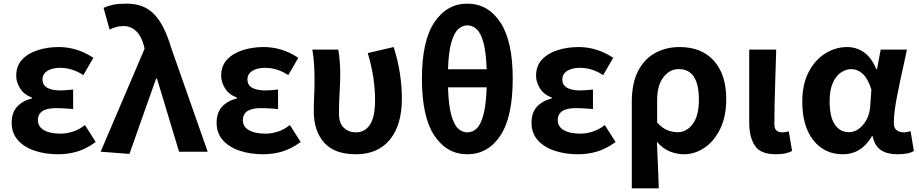

<svg xmlns="http://www.w3.org/2000/svg" viewBox="-20 -832 5040 1053"><path d="M299 14Q228 14 170 -5.5Q112 -25 78 -63.5Q44 -102 44 -158Q44 -215 74.5 -247.5Q105 -280 155 -292V-297Q112 -313 90.5 -347Q69 -381 69 -416Q69 -471 101.5 -505.5Q134 -540 187.5 -557Q241 -574 302 -574Q403 -574 492 -515L437 -420Q377 -460 309 -460Q266 -460 239.5 -443Q213 -426 213 -396Q213 -339 305 -336Q331 -336 361 -339Q371 -340 381 -341V-234Q369 -235 356 -236Q320 -239 287 -239Q187 -239 188 -172Q188 -138 220.5 -118.5Q253 -99 314 -99Q343 -99 377.5 -109.5Q412 -120 446 -146L505 -53Q452 -15 402.5 -0.5Q353 14 299 14Z M690 12 532 0 773 -565 769 -582Q755 -635 726 -662Q697 -689 659 -689Q634 -689 616 -683.5Q598 -678 581 -670L548 -789Q572 -800 600.5 -806Q629 -812 676 -812Q769 -812 825 -754.5Q881 -697 917 -575L1119 0H962L841 -401H836Z M1423 14Q1352 14 1294 -5.5Q1236 -25 1202 -63.5Q1168 -102 1168 -158Q1168 -215 1198.5 -247.5Q1229 -280 1279 -292V-297Q1236 -313 1214.5 -347Q1193 -381 1193 -416Q1193 -471 1225.5 -505.5Q1258 -540 1311.5 -557Q1365 -574 1426 -574Q1527 -574 1616 -515L1561 -420Q1501 -460 1433 -460Q1390 -460 1363.5 -443Q1337 -426 1337 -396Q1337 -339 1429 -336Q1455 -336 1485 -339Q1495 -340 1505 -341V-234Q1493 -235 1480 -236Q1444 -239 1411 -239Q1311 -239 1312 -172Q1312 -138 1344.5 -118.5Q1377 -99 1438 -99Q1467 -99 1501.5 -109.5Q1536 -120 1570 -146L1629 -53Q1576 -15 1526.5 -0.5Q1477 14 1423 14Z M1932 14Q1814 14 1757.5 -50Q1701 -114 1701 -221Q1701 -264 1703 -306Q1705 -349 1705 -393Q1705 -426 1703 -470Q1701 -514 1693 -560H1835Q1846 -501 1846 -423Q1846 -389 1843 -335Q1839 -269 1839 -209Q1839 -156 1866 -131Q1893 -106 1932 -106Q1981 -106 2009 -148.5Q2037 -191 2037 -283Q2037 -340 2028 -403Q2019 -466 1997 -541L2139 -574Q2184 -433 2184 -290Q2184 -147 2118.5 -66.5Q2053 14 1932 14Z M2649 -353H2437Q2440 -257 2454.5 -203Q2469 -149 2492 -127.5Q2515 -106 2543 -106Q2572 -106 2594.5 -127.5Q2617 -149 2631.5 -203Q2646 -257 2649 -353ZM2437 -452H2649Q2646 -546 2631.5 -598.5Q2617 -651 2594 -672Q2571 -693 2543 -693Q2516 -693 2493 -672Q2470 -651 2455 -598.5Q2440 -546 2437 -452ZM2543 -812Q2656 -812 2724 -709.5Q2792 -607 2792 -401Q2792 -190 2724 -88Q2656 14 2543 14Q2431 14 2362.5 -88Q2294 -190 2294 -401Q2294 -608 2362.5 -710Q2431 -812 2543 -812Z M3150 14Q3079 14 3021 -5.5Q2963 -25 2929 -63.5Q2895 -102 2895 -158Q2895 -215 2925.5 -247.5Q2956 -280 3006 -292V-297Q2963 -313 2941.5 -347Q2920 -381 2920 -416Q2920 -471 2952.5 -505.5Q2985 -540 3038.5 -557Q3092 -574 3153 -574Q3254 -574 3343 -515L3288 -420Q3228 -460 3160 -460Q3117 -460 3090.5 -443Q3064 -426 3064 -396Q3064 -339 3156 -336Q3182 -336 3212 -339Q3222 -340 3232 -341V-234Q3220 -235 3207 -236Q3171 -239 3138 -239Q3038 -239 3039 -172Q3039 -138 3071.5 -118.5Q3104 -99 3165 -99Q3194 -99 3228.5 -109.5Q3263 -120 3297 -146L3356 -53Q3303 -15 3253.5 -0.5Q3204 14 3150 14Z M3445 201V-273Q3445 -376 3479.5 -442.5Q3514 -509 3573.5 -541.5Q3633 -574 3707 -574Q3828 -574 3895.5 -498.5Q3963 -423 3963 -289Q3963 -193 3930 -125.5Q3897 -58 3844 -22Q3791 14 3731 14Q3693 14 3654.5 -1Q3616 -16 3583 -54Q3584 -26 3585 1Q3590 100 3593 201ZM3698 -107Q3745 -107 3779 -151.5Q3813 -196 3813 -287Q3813 -367 3786 -410Q3759 -453 3702 -453Q3652 -453 3618 -408Q3584 -363 3584 -283V-160Q3613 -128 3641.5 -117.5Q3670 -107 3698 -107Z M4234 14Q4151 14 4120 -33Q4089 -80 4089 -159V-560H4237Q4235 -481 4232 -397Q4227 -250 4227 -152Q4227 -126 4238.5 -116Q4250 -106 4272 -106Q4286 -106 4306 -112L4324 -4Q4308 4 4287.5 9Q4267 14 4234 14Z M4602 14Q4502 14 4441 -62.5Q4380 -139 4380 -275Q4380 -369 4414.5 -436Q4449 -503 4505.5 -538.5Q4562 -574 4627 -574Q4676 -574 4717.5 -545.5Q4759 -517 4786 -453H4790L4810 -560H4954Q4947 -526 4939 -490Q4918 -397 4900 -305.5Q4882 -214 4882 -158Q4882 -130 4897.5 -118Q4913 -106 4937 -106Q4954 -106 4974 -113L4992 -4Q4964 14 4901 14Q4845 14 4811 -9Q4777 -32 4766 -85H4762Q4704 14 4602 14ZM4636 -107Q4678 -107 4712 -146Q4746 -185 4752 -242L4759 -341Q4740 -401 4711.5 -427Q4683 -453 4648 -453Q4619 -453 4591.5 -434Q4564 -415 4547 -376.5Q4530 -338 4530 -277Q4530 -191 4558.5 -149Q4587 -107 4636 -107Z"/></svg>

Font: Source Han Sans CN Bold
Style: Bold
Weight: 700
Designer: Ryoko NISHIZUKA 西塚涼子 (kana & ideographs); Paul D. Hunt (Latin, Greek & Cyrillic); Wenlong ZHANG 张文龙 (bopomofo); Sandoll 
Foundry: Adobe Systems Incorporated
Version: Version 1.00;May 30, 2023;FontCreator 11.5.0.2422 32-bit